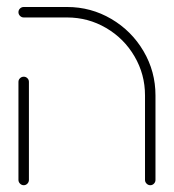

<svg xmlns="http://www.w3.org/2000/svg" viewBox="-20 -539 510 563"><path d="M34.1 -11.5V-298.9Q34.1 -305.2 38.7 -309.6Q43.3 -314.1 49.6 -314.1Q55.9 -314.1 60.4 -309.6Q64.8 -305.2 64.8 -298.9V-11.5Q64.8 -5.2 60.4 -0.6Q55.9 4.1 49.6 4.1Q43.3 4.1 38.7 -0.6Q34.1 -5.2 34.1 -11.5ZM420.7 4.1Q414.4 4.1 409.8 -0.6Q405.2 -5.2 405.2 -11.5V-259.3Q405.2 -321.1 374.4 -373.7Q343.7 -426.3 291.1 -457Q238.5 -487.8 176.7 -487.8H49.6Q43.3 -487.8 38.7 -492.4Q34.1 -497 34.1 -503.3Q34.1 -509.6 38.7 -514.1Q43.3 -518.5 49.6 -518.5H176.7Q246.7 -518.5 306.3 -483.5Q365.9 -448.5 400.9 -388.9Q435.9 -329.3 435.9 -259.3V-11.5Q435.9 -5.2 431.5 -0.6Q427 4.1 420.7 4.1Z"/></svg>

Font: 26F Galaxy Hebrew Ultra Light
Style: Regular
Weight: 200
Designer: C₂₉H₂₅N₃O₅
Version: Version 1.000